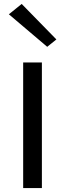

<svg xmlns="http://www.w3.org/2000/svg" viewBox="-20 -954 330 974"><path d="M97.5 0V-637H192.5V0ZM219.5 -716.5 25 -881.5 90 -934 266 -754Z"/></svg>

Font: Karla Medium
Style: Regular
Weight: 500
Designer: Jonathan Pinhorn
Version: Version 2.001